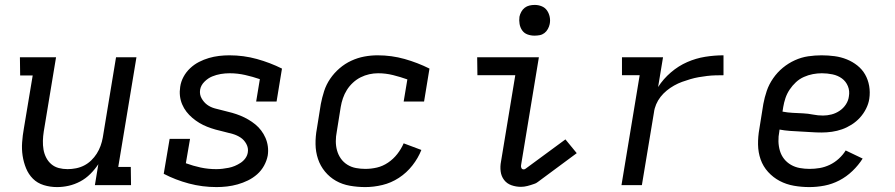

<svg xmlns="http://www.w3.org/2000/svg" viewBox="-20 -753 3640 781"><path d="M212 8Q184 8 158 0Q132 -8 114 -26Q96 -44 86 -68.5Q76 -93 72 -119.5Q68 -146 70 -174Q72 -202 77 -230L113 -446H62L61 -520H208L158 -218Q155 -199 154.5 -180.5Q154 -162 157 -144.5Q160 -127 168 -111.5Q176 -96 189 -85Q202 -74 219 -69.5Q236 -65 255 -65Q272 -65 289.5 -68.5Q307 -72 322.5 -80Q338 -88 351 -100.5Q364 -113 373.5 -128Q383 -143 389 -159.5Q395 -176 398 -193L452 -520H535L461 -74H512L513 0H366L380 -85Q366 -64 347.5 -45.5Q329 -27 306.5 -15Q284 -3 260 2.5Q236 8 212 8Z M861 8Q803 8 748.5 -6.5Q694 -21 646 -46L670 -188H753L736 -89Q766 -78 796.5 -71.5Q827 -65 860 -65Q872 -65 885 -66.5Q898 -68 910.5 -70.5Q923 -73 935 -78Q947 -83 958.5 -90.5Q970 -98 978 -109Q986 -120 988 -133Q991 -151 982 -167.5Q973 -184 958.5 -193.5Q944 -203 927 -208Q910 -213 892 -217Q874 -221 856.5 -226Q839 -231 822.5 -237.5Q806 -244 791 -253Q776 -262 762.5 -273.5Q749 -285 738.5 -298.5Q728 -312 721 -328.5Q714 -345 712 -363Q710 -381 713 -400Q716 -421 726.5 -440.5Q737 -460 753.5 -475.5Q770 -491 789.5 -501Q809 -511 829.5 -517Q850 -523 871 -525.5Q892 -528 913 -528Q971 -528 1025 -513Q1079 -498 1127 -474L1105 -340H1022L1037 -431Q1008 -441 977 -448Q946 -455 914 -455Q896 -455 878 -452Q860 -449 843 -442Q826 -435 811.5 -420.5Q797 -406 794 -388Q791 -369 800 -353Q809 -337 822.5 -327Q836 -317 854 -312Q872 -307 889.5 -303Q907 -299 924.5 -294Q942 -289 958 -282.5Q974 -276 989.5 -267Q1005 -258 1018.5 -247Q1032 -236 1042.5 -222Q1053 -208 1060 -192Q1067 -176 1069.5 -157.5Q1072 -139 1069 -120Q1065 -99 1054 -79Q1043 -59 1026 -44Q1009 -29 988.5 -19Q968 -9 946.5 -3Q925 3 903.5 5.5Q882 8 861 8Z M1466 8Q1434 8 1403 2.5Q1372 -3 1346.5 -17.5Q1321 -32 1302 -55Q1283 -78 1273.5 -106.5Q1264 -135 1263.5 -166.5Q1263 -198 1269 -230L1285 -330Q1290 -356 1298.5 -382.5Q1307 -409 1323 -432.5Q1339 -456 1361 -475Q1383 -494 1409 -506Q1435 -518 1462 -523Q1489 -528 1516 -528Q1573 -528 1626 -513Q1679 -498 1727 -474L1705 -340H1622L1637 -430Q1609 -440 1579 -447.5Q1549 -455 1518 -455Q1500 -455 1482 -451Q1464 -447 1447 -438.5Q1430 -430 1415.5 -416.5Q1401 -403 1391 -387Q1381 -371 1375 -353.5Q1369 -336 1366 -318L1350 -218Q1346 -198 1346 -178.5Q1346 -159 1351 -141Q1356 -123 1366.5 -108Q1377 -93 1393 -83Q1409 -73 1428 -69.5Q1447 -66 1466 -66Q1490 -66 1513.5 -71.5Q1537 -77 1558.5 -91.5Q1580 -106 1596 -126.5Q1612 -147 1622 -170L1694 -143Q1681 -110 1657.5 -80Q1634 -50 1602.5 -29.5Q1571 -9 1535.5 -0.5Q1500 8 1466 8Z M2099 7Q2079 7 2060.5 0.5Q2042 -6 2030.5 -21Q2019 -36 2016.5 -56Q2014 -76 2018 -96L2076 -447H1922L1921 -520H2172L2100 -84Q2098 -77 2100.5 -70.5Q2103 -64 2110 -64Q2113 -64 2116 -65.5Q2119 -67 2121 -69L2280 -186L2326 -130L2168 -13Q2164 -10 2160.5 -8Q2157 -6 2153 -5Q2139 0 2125.5 3.5Q2112 7 2099 7ZM2154 -608Q2139 -608 2125.5 -613Q2112 -618 2104 -629.5Q2096 -641 2093.5 -655.5Q2091 -670 2093 -685Q2095 -695 2100.5 -705Q2106 -715 2114.5 -721.5Q2123 -728 2133.5 -730.5Q2144 -733 2155 -733Q2170 -733 2183.5 -727.5Q2197 -722 2205 -710.5Q2213 -699 2216 -684.5Q2219 -670 2216 -655Q2214 -645 2208.5 -635Q2203 -625 2194.5 -618.5Q2186 -612 2175.5 -610Q2165 -608 2154 -608Z M2508 0 2582 -447H2510V-520H2677L2657 -399Q2678 -432 2709 -458.5Q2740 -485 2775.5 -500.5Q2811 -516 2848.5 -522Q2886 -528 2923 -528V-447Q2907 -447 2890 -446.5Q2873 -446 2856 -444Q2839 -442 2822 -439Q2805 -436 2788 -431Q2771 -426 2754.5 -420Q2738 -414 2722 -405Q2706 -396 2692 -384.5Q2678 -373 2667 -359Q2656 -345 2649 -328.5Q2642 -312 2640 -295L2591 0Z M3272 8Q3240 8 3209 2.5Q3178 -3 3151.5 -17Q3125 -31 3104.5 -53.5Q3084 -76 3074 -104.5Q3064 -133 3063.5 -165Q3063 -197 3069 -230L3085 -330Q3090 -357 3099 -383.5Q3108 -410 3125 -434.5Q3142 -459 3164.5 -477.5Q3187 -496 3213.5 -508Q3240 -520 3267.5 -524Q3295 -528 3322 -528Q3349 -528 3375 -524.5Q3401 -521 3424.5 -511.5Q3448 -502 3467.5 -486.5Q3487 -471 3499 -450Q3511 -429 3515.5 -403.5Q3520 -378 3516 -351Q3513 -331 3503 -311Q3493 -291 3478 -274.5Q3463 -258 3444 -246Q3425 -234 3405 -227Q3385 -220 3364 -217Q3343 -214 3322 -214Q3301 -214 3279.5 -215.5Q3258 -217 3236.5 -218Q3215 -219 3193.5 -220.5Q3172 -222 3151 -226L3150 -218Q3146 -198 3146.5 -178Q3147 -158 3152.5 -139.5Q3158 -121 3169.5 -106.5Q3181 -92 3197.5 -82.5Q3214 -73 3233.5 -69.5Q3253 -66 3273 -66Q3294 -66 3314.5 -69.5Q3335 -73 3355 -82.5Q3375 -92 3392 -107.5Q3409 -123 3420 -141L3489 -108Q3472 -81 3447.5 -57.5Q3423 -34 3394 -19Q3365 -4 3334 2Q3303 8 3272 8ZM3328 -283Q3345 -283 3362.5 -287.5Q3380 -292 3395.5 -302.5Q3411 -313 3421 -328.5Q3431 -344 3433 -361Q3437 -383 3429 -402.5Q3421 -422 3404.5 -434Q3388 -446 3366.5 -450.5Q3345 -455 3323 -455Q3305 -455 3286.5 -451.5Q3268 -448 3250 -440Q3232 -432 3217.5 -418.5Q3203 -405 3192 -388.5Q3181 -372 3175 -354Q3169 -336 3166 -318L3163 -299Q3184 -295 3204.5 -294Q3225 -293 3246 -292Q3267 -291 3287 -287Q3307 -283 3328 -283Z"/></svg>

Font: Iosevka Plex Etoile
Style: Italic
Weight: 400
Italic angle: -9°
Designer: Belleve Invis
Foundry: Belleve Invis
Version: Version 25.1.1; ttfautohint (v1.8.4)